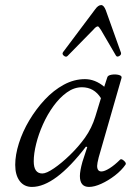

<svg xmlns="http://www.w3.org/2000/svg" viewBox="-20 -724 528 757"><path d="M106 13Q75 13 57.5 -10.5Q40 -34 40 -74Q40 -113 54.5 -159Q69 -205 95.5 -249.5Q122 -294 156.5 -331Q191 -368 231.5 -390Q272 -412 315 -412Q355 -412 391 -382L403 -419Q405 -427 420 -429.5Q435 -432 448.5 -428.5Q462 -425 459 -416L369 -103Q363 -79 363 -70Q363 -48 380 -48Q392 -48 412 -60.5Q432 -73 454 -95Q459 -99 469 -90Q479 -81 475 -75Q459 -52 433 -32Q407 -12 379.5 0.5Q352 13 331 13Q295 13 295 -30Q295 -50 305 -86L324 -144L319 -146Q197 13 106 13ZM147 -40Q163 -40 193 -60.5Q223 -81 256 -113Q289 -145 315 -181Q342 -219 356 -265L378 -337Q351 -380 303 -380Q272 -380 243.5 -359.5Q215 -339 191 -306Q167 -273 149.5 -234Q132 -195 122.5 -156.5Q113 -118 113 -88Q113 -40 147 -40ZM247 -504Q241 -497 232 -504Q223 -511 229 -519L355 -687Q367 -704 379 -704Q389 -704 397 -684L457 -516Q459 -508 450 -503Q441 -498 437 -505L378 -606Q369 -620 366 -620Q359 -620 349 -608Z"/></svg>

Font: Junicode SmExp
Style: Italic
Weight: 400
Width: 6
Italic angle: -11°
Designer: Peter S. Baker
Version: Version 2.205; ttfautohint (v1.8.4)